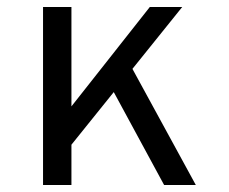

<svg xmlns="http://www.w3.org/2000/svg" viewBox="-20 -531 656 551"><path d="M145 -66V-175L410 -511H503ZM103.5 0V-511H185V0ZM451 0 289 -299 342.5 -365.5 542 0Z"/></svg>

Font: Overpass Mono
Style: Regular
Weight: 400
Designer: Delve Withrington, Dave Bailey
Foundry: Delve Fonts LLC
Version: Version 4.000